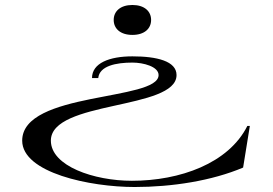

<svg xmlns="http://www.w3.org/2000/svg" viewBox="-20 -550 1096 770"><path d="M511 -324C419 -324 349 -297 349 -237H374C379 -286 446 -299 511 -299C555 -299 616 -283 616 -249C616 -144 69 -184 69 14C69 143 341 200 520 200C670 200 830 175 955 122L982 -45H972C897 105 702 175 509 175C357 175 184 116 184 14C184 -148 688 -108 688 -249C688 -305 609 -324 511 -324ZM511 -530C463 -530 436 -505 436 -470C436 -435 463 -410 511 -410C559 -410 586 -435 586 -470C586 -505 559 -530 511 -530Z"/></svg>

Font: Sprat Extended
Style: Regular
Weight: 400
Width: 9
Designer: Ethan Nakache
Foundry: Collletttivo
Version: Version 2.000;Glyphs 3.2 (3217)